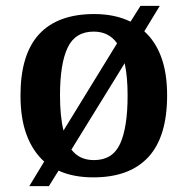

<svg xmlns="http://www.w3.org/2000/svg" viewBox="-20 -596 641 656"><path d="M131 -44Q92 -79 71 -135Q50 -191 50 -270Q50 -410 113.5 -479Q177 -548 302 -548Q373 -548 426 -522L460 -576H526L473 -489Q511 -455 531 -400.5Q551 -346 551 -270Q551 -129 487 -59.5Q423 10 299 10Q230 10 180 -13L147 40H80ZM380 -448Q352 -488 300 -488Q237 -488 211 -433Q185 -378 185 -270Q185 -234 188 -204Q191 -174 197 -150ZM301 -49Q365 -49 390.5 -105Q416 -161 416 -270Q416 -334 406 -380L224 -85Q251 -49 301 -49Z"/></svg>

Font: Noto Naskh Arabic UI Semi
Style: Bold
Weight: 700
Designer: Monotype Design Team, David Williams, Mohamad Dakak and Nizar Qandah
Foundry: Monotype Imaging Inc.
Version: Version 2.014; ttfautohint (v1.8.4.7-5d5b)